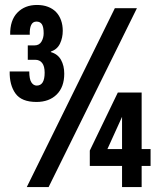

<svg xmlns="http://www.w3.org/2000/svg" viewBox="-20 -754 643 774"><path d="M127 -343Q67 -343 42.5 -377Q18 -411 19 -466H98Q98 -435 106.5 -422Q115 -409 128 -409Q144 -409 152 -422Q160 -435 160 -461Q160 -487 150 -500Q140 -513 122 -513H92V-571H119Q138 -571 147 -586Q156 -601 156 -620Q156 -645 149 -656Q142 -667 127 -667Q112 -667 105.5 -653Q99 -639 100 -614H21Q20 -672 50 -703Q80 -734 129 -734Q154 -734 173.5 -726.5Q193 -719 206 -705.5Q219 -692 226 -672.5Q233 -653 233 -630Q233 -602 222 -578.5Q211 -555 185 -546V-544Q213 -536 226 -512.5Q239 -489 239 -457Q239 -403 208.5 -373Q178 -343 127 -343ZM88 0 443 -721H532L176 0ZM472 0V-344L497 -338L413 -153H587V-85H342V-147L455 -381H551V0Z"/></svg>

Font: Mona Sans Condensed
Style: Bold
Weight: 700
Width: 3
Designer: Deni Anggara
Foundry: GitHub
Version: Version 2.000